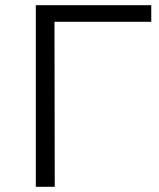

<svg xmlns="http://www.w3.org/2000/svg" viewBox="-20 -720 612 740"><path d="M118 0V-700H563V-636H190L191 0Z"/></svg>

Font: Modern
Style: Small
Weight: 400
Designer: Julieta Ulanovsky
Foundry: Julieta Ulanovsky
Version: Version 8.000